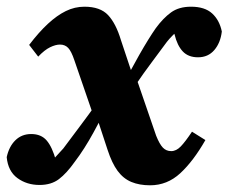

<svg xmlns="http://www.w3.org/2000/svg" viewBox="-27 -536 682 573"><path d="M421 17Q389 17 365 7Q341 -3 324 -26Q307 -49 294 -89L267 -171L258 -173L195 -356Q186 -383 176.5 -393Q167 -403 152 -403Q139 -403 122.5 -395Q106 -387 87 -367L60 -402Q89 -440 116 -465Q143 -490 169.5 -503Q196 -516 225 -516Q272 -516 295.5 -491Q319 -466 334 -416L365 -323L374 -320L439 -131Q449 -106 459 -95.5Q469 -85 484 -85Q499 -85 512.5 -99Q526 -113 546 -143L586 -118Q550 -55 511 -19Q472 17 421 17ZM-7 -67Q0 -99 19 -117.5Q38 -136 66 -136Q96 -136 112.5 -116.5Q129 -97 140 -57L147 -35L109 -49L128 -55Q137 -66 145.5 -75Q154 -84 162 -93Q185 -124 211 -158.5Q237 -193 263 -229.5Q289 -266 310 -299L318 -265Q280 -192 252.5 -141.5Q225 -91 196 -53Q172 -19 149 -1.5Q126 16 91 16Q53 16 25 -4.5Q-3 -25 -7 -67ZM334 -213 322 -248Q360 -322 388.5 -372Q417 -422 438 -452Q460 -482 483.5 -499Q507 -516 543 -516Q584 -516 606 -496Q628 -476 635 -442Q631 -408 612.5 -386.5Q594 -365 564 -365Q535 -365 518.5 -382.5Q502 -400 494 -433L482 -465L526 -450L505 -447Q497 -439 487.5 -429.5Q478 -420 471 -411Q449 -381 425 -349Q401 -317 378 -283Q355 -249 334 -213Z"/></svg>

Font: Source Serif 4 ExtraBold
Style: Italic
Weight: 800
Italic angle: -12°
Designer: Frank Grießhammer
Foundry: Adobe Systems Incorporated
Version: Version 4.004;hotconv 1.0.116;makeotfexe 2.5.65601